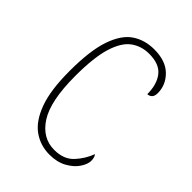

<svg xmlns="http://www.w3.org/2000/svg" viewBox="-168 -623 713 713"><g transform="rotate(45 188.5 -266.0)"><path d="M220 10Q172 10 134.5 -16.5Q97 -43 75 -102.5Q53 -162 53 -263Q53 -370 74 -431Q95 -492 132 -517Q169 -542 219 -542Q279 -542 311 -510.5Q343 -479 343 -436Q343 -420 335.5 -413Q328 -406 318 -406Q318 -457 294.5 -487Q271 -517 217 -517Q176 -517 145.5 -494.5Q115 -472 98 -417Q81 -362 81 -264Q81 -134 119 -74.5Q157 -15 220 -15Q270 -15 297.5 -45Q325 -75 338 -111Q346 -102 346 -84Q346 -66 331.5 -44Q317 -22 288.5 -6Q260 10 220 10Z"/></g></svg>

Font: Noto Serif Tamil Condensed Thin
Style: Regular
Weight: 100
Width: 3
Designer: Indian Type Foundry, Tom Grace, and the Monotype Design Team
Foundry: Monotype Imaging Inc.
Version: Version 2.004; ttfautohint (v1.8.4.7-5d5b)